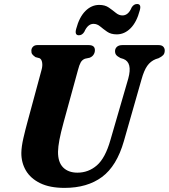

<svg xmlns="http://www.w3.org/2000/svg" viewBox="-20 -925 842 958"><path d="M531 -226.5 620 -533Q642 -613.5 595.5 -631L581 -635.5Q565.5 -643.5 559.8 -650.8Q554 -658 554 -670Q554 -682.5 563.2 -691.2Q572.5 -700 590.5 -700H771.5Q787 -700 794.5 -692.2Q802 -684.5 802 -673Q802 -658 794 -649.8Q786 -641.5 771 -634.5L757 -630Q731 -619.5 714.8 -596.5Q698.5 -573.5 686 -528.5L598 -220.5Q562.5 -96.5 489 -42Q415.5 12.5 302 12.5Q228.5 12.5 180.5 -11Q132.5 -34.5 109.2 -74.2Q86 -114 86.5 -162.5Q87 -194 97 -237Q107 -280 116.5 -314.5L187.5 -577Q193 -597 190.2 -613.2Q187.5 -629.5 177.5 -634.5L157 -640Q145.5 -648 140.8 -654.5Q136 -661 136.5 -672.5Q136.5 -683.5 144.5 -691.8Q152.5 -700 166 -700H422.5Q454 -700 453.5 -674Q453.5 -663 447.2 -652.8Q441 -642.5 427.5 -637L404 -632Q390 -626.5 382.8 -613.8Q375.5 -601 369 -575.5L297.5 -315Q283 -262 276.5 -227.5Q270 -193 269.5 -168Q269 -115.5 295 -89.5Q321 -63.5 366.5 -63.5Q421.5 -63.5 463.5 -100Q505.5 -136.5 531 -226.5ZM562.5 -753.5Q533.5 -753.5 514.5 -766.8Q495.5 -780 480 -793Q464.5 -806 446.5 -806Q418 -806 400.5 -766Q390 -749 373.5 -749Q351.5 -749 360 -780.5Q375.5 -839.5 406 -870Q436.5 -900.5 475 -900.5Q504 -900.5 523 -887.2Q542 -874 557.8 -861Q573.5 -848 591 -848Q620.5 -848 637 -888Q647.5 -905 664 -905Q686.5 -905 677.5 -873.5Q662 -814.5 631.5 -784Q601 -753.5 562.5 -753.5Z"/></svg>

Font: Fraunces 72pt Soft
Style: Bold Italic
Weight: 700
Italic angle: -16°
Version: Version 1.000;[b76b70a41]